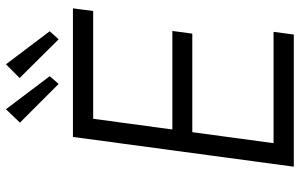

<svg xmlns="http://www.w3.org/2000/svg" viewBox="-201 -806 1007 645"><g transform="rotate(-90 302.5 -483.5)"><path d="M509 0 518 -68H144L181 -341H512L521 -408H190L226 -674H588L597 -742H165L65 0ZM213 -920 343 -790 369 -820 258 -967ZM363 -921 493 -790 520 -820 409 -967Z"/></g></svg>

Font: Cheyenne Sans Light
Style: Italic
Weight: 300
Italic angle: -8.13011°
Designer: The Public Sans project authors (U.S. Web Design System), Libre Franklin designed by Pablo Impallari and Rodrigo Fuenzal
Foundry: The Cheyenne Sans Project Authors
Version: Version 2.007